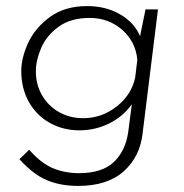

<svg xmlns="http://www.w3.org/2000/svg" viewBox="-20 -422 605 632"><path d="M500 -391 449 20Q440 95 386.5 142.5Q333 190 237 190Q179 190 134 171Q89 152 44 102L76 71Q116 116 155 132Q194 148 240 148Q316 148 354.5 111.5Q393 75 402 13L414 -79Q386 -39 340 -16Q294 7 241 7Q187 7 143 -18Q99 -43 74.5 -87.5Q50 -132 50 -188Q50 -232 73 -281.5Q96 -331 145 -366.5Q194 -402 267 -402Q328 -402 375 -375Q422 -348 441 -303L459 -391ZM432 -225Q427 -284 382.5 -323.5Q338 -363 275 -363Q213 -363 173 -334Q133 -305 115.5 -264Q98 -223 98 -188Q98 -144 118 -109Q138 -74 173.5 -53.5Q209 -33 254 -33Q315 -33 364 -71.5Q413 -110 425 -167Z"/></svg>

Font: Josefin Sans Light
Style: Italic
Weight: 300
Italic angle: -7°
Designer: Santiago Orozco
Foundry: Typemade
Version: Version 2.000